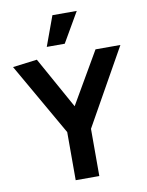

<svg xmlns="http://www.w3.org/2000/svg" viewBox="-97 -972 799 1041"><g transform="rotate(-10 302.5 -451.5)"><path d="M265 -903H399L304 -739H205ZM234 0V-265L6 -663L140 -680L298 -396L463 -680H600L364 -260V0Z"/></g></svg>

Font: Palanquin Dark
Style: Regular
Weight: 400
Designer: Pria Ravichandran
Version: Version 1.000